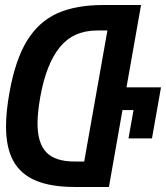

<svg xmlns="http://www.w3.org/2000/svg" viewBox="-20 -745 662 765"><path d="M4 -241Q4 -300 17.5 -375Q40.5 -505.5 87.2 -582Q134 -658.5 208 -691.8Q282 -725 391.5 -725H542L484 -397H621.5L605.5 -306.5L585.5 -193.5H492L512 -306.5H468L414 0H278.5Q183 0 122.5 -25.5Q62 -51 33 -104Q4 -157 4 -241ZM315.5 -101.5 408 -623.5H367Q272.5 -623.5 218.2 -556.8Q164 -490 140.5 -359Q129.5 -296 129.5 -253.5Q129.5 -175 164.5 -138.2Q199.5 -101.5 277 -101.5Z"/></svg>

Font: JuliaMono SemiBold
Style: Italic
Weight: 600
Italic angle: -9°
Monospace: yes
Designer: cormullion
Foundry: corm
Version: Version 0.056; ttfautohint (v1.8.4)